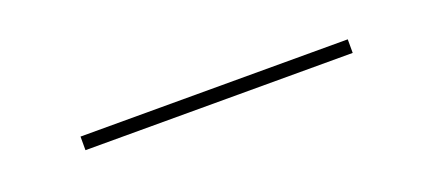

<svg xmlns="http://www.w3.org/2000/svg" viewBox="-14 -129 527 239"><g transform="rotate(-20 250.0 -9.0)"><path d="M79 -18H433V0H79Z"/></g></svg>

Font: Antic Didone
Style: Regular
Weight: 400
Designer: Santiago Orozco
Foundry: Santiago Orozco
Version: Version 2.001